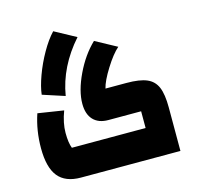

<svg xmlns="http://www.w3.org/2000/svg" viewBox="-120 -984 1135 1109"><g transform="rotate(-15 447.0 -429.0)"><path d="M50 -223Q50 -329 82 -424L236 -400Q210 -331 210 -272Q210 -213 223 -180H664V-280H468Q410 -280 378.5 -313.5Q347 -347 347 -409Q347 -486 393 -582.5Q439 -679 506 -743L633 -674Q596 -642 552.5 -572.5Q509 -503 499 -460H624Q703 -460 745.5 -442Q788 -424 806 -381.5Q824 -339 824 -260V0H229Q137 0 93.5 -54Q50 -108 50 -223ZM134 -521 266 -478Q294 -647 420 -789L293 -858Q256 -819 221 -757.5Q186 -696 162.5 -631.5Q139 -567 134 -521Z"/></g></svg>

Font: Changa ExtraBold
Style: Regular
Weight: 800
Designer: Eduardo Rodriguez Tunni
Foundry: Eduardo Rodriguez Tunni
Version: Version 2.002; ttfautohint (v1.5) -l 8 -r 50 -G 220 -x 14 -H